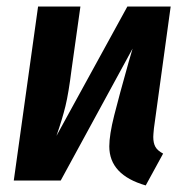

<svg xmlns="http://www.w3.org/2000/svg" viewBox="-20 -550 562 585"><path d="M447 -133Q447 -114 453.5 -102.5Q460 -91 477 -82L424 15Q313 -17 313 -104Q313 -139 328 -198.5Q343 -258 372 -361L384 -402L165 0H22L96 -530H225L198 -338Q189 -266 179.5 -227Q170 -188 152 -136L368 -530H500L449 -159Q447 -139 447 -133Z"/></svg>

Font: Fira Sans Condensed SemiBold
Style: Italic
Weight: 600
Width: 3
Italic angle: -8°
Designer: bBox Type GmbH & Carrois Corporate GbR & Edenspiekermann AG
Foundry: bBox Type GmbH & Carrois Corporate GbR & Edenspiekermann AG
Version: Version 4.301